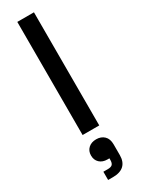

<svg xmlns="http://www.w3.org/2000/svg" viewBox="-254 -726 765 1029"><g transform="rotate(-30 128.0 -211.5)"><path d="M76 0V-700H179V0ZM74 277V226H101Q122 226 130 217.5Q138 209 138 190V180H126Q96 180 78 163Q60 146 60 118Q60 90 78.5 73Q97 56 127 56Q157 56 176 74Q195 92 195 127V193Q195 234 172 255.5Q149 277 104 277Z"/></g></svg>

Font: Space Grotesk Medium
Style: Regular
Weight: 500
Designer: Florian Karsten
Foundry: Florian Karsten
Version: Version 2.000